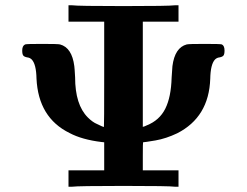

<svg xmlns="http://www.w3.org/2000/svg" viewBox="-20 -706 934 726"><path d="M641 0Q621 -3 447 -3Q274 -3 253 0H239V-62H374V-168L364 -169Q290 -178 243 -203Q125 -261 118 -409Q117 -463 100 -481Q93 -488 83 -489Q72 -491 68 -496Q64 -501 64 -515Q64 -533 75 -538Q78 -540 139 -540Q200 -540 207 -538Q252 -526 261 -456Q262 -450 264 -414Q264 -310 312 -262Q330 -244 347 -237Q369 -226 373 -226Q374 -226 374 -425V-624H239V-686H253Q273 -683 447 -683Q620 -683 641 -686H655V-624H520V-226L522 -227Q525 -227 535 -232Q583 -251 605 -295Q627 -339 629 -413Q631 -449 632 -456Q641 -526 686 -538Q693 -540 754 -540Q815 -540 819 -538Q829 -533 829 -515Q829 -501 825 -496Q821 -491 810 -489Q800 -488 793 -481Q776 -463 775 -408Q770 -263 650 -202Q608 -182 568 -175Q526 -168 521 -168Q520 -168 520 -115V-62H655V0Z"/></svg>

Font: KaTeX_Main
Style: Bold
Weight: 700
Version: Version 1.1; ttfautohint (v1.3)